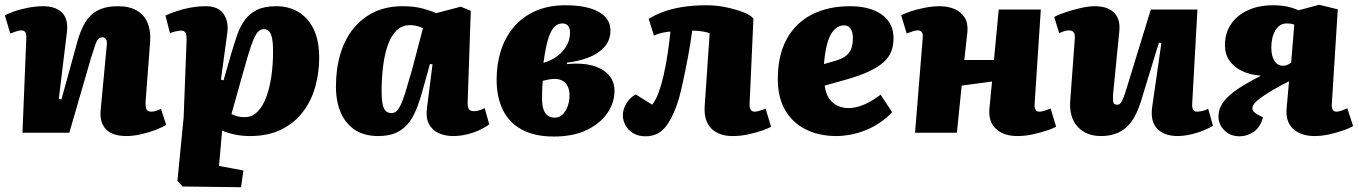

<svg xmlns="http://www.w3.org/2000/svg" viewBox="-24 -555 5683 803"><path d="M671 -33Q656 -23 627.5 -12Q599 -1 566 6.5Q533 14 505 14Q446 14 419 -14.5Q392 -43 397 -95L422 -360Q425 -382 419.5 -390.5Q414 -399 404 -399Q394 -399 387.5 -392.5Q381 -386 374.5 -368Q368 -350 357 -314L266 0H70L86 -395Q87 -412 82 -420Q77 -428 65 -428Q57 -428 46 -424.5Q35 -421 19 -415L-4 -491Q7 -497 33 -506.5Q59 -516 92.5 -522.5Q126 -529 157 -529Q208 -529 235 -502.5Q262 -476 256 -422L222 -142L233 -139L299 -379Q312 -427 332 -460.5Q352 -494 385 -511.5Q418 -529 470 -529Q517 -529 548 -511Q579 -493 593 -460Q607 -427 604 -382L585 -131Q584 -109 588.5 -98.5Q593 -88 609 -88Q620 -88 631 -92Q642 -96 649 -100Z M756 -377Q758 -406 753 -416.5Q748 -427 733 -427Q724 -427 709.5 -423.5Q695 -420 687 -416L668 -490Q687 -499 715 -508.5Q743 -518 775 -523.5Q807 -529 837 -529Q889 -529 911.5 -496Q934 -463 926 -413L900 -222L911 -219L944 -334Q956 -374 968 -409Q980 -444 999.5 -471Q1019 -498 1050.5 -513.5Q1082 -529 1131 -529Q1185 -529 1225.5 -504Q1266 -479 1288.5 -431.5Q1311 -384 1311 -314Q1311 -251 1294.5 -192Q1278 -133 1242.5 -86.5Q1207 -40 1152 -13Q1097 14 1021 14Q986 14 955 7Q924 0 905 -9L892 139L994 158L984 228L740 225L718 202L744 -63ZM1080 -433Q1070 -433 1061.5 -427.5Q1053 -422 1044 -406Q1035 -390 1024.5 -358.5Q1014 -327 999 -274L944 -78Q957 -71 971 -68Q985 -65 999 -65Q1030 -65 1052.5 -87.5Q1075 -110 1089.5 -148.5Q1104 -187 1111 -236.5Q1118 -286 1118 -339Q1118 -364 1116 -381.5Q1114 -399 1109.5 -410.5Q1105 -422 1097.5 -427.5Q1090 -433 1080 -433Z M1932 -133Q1931 -113 1935.5 -101.5Q1940 -90 1958 -90Q1969 -90 1982 -94Q1995 -98 2003 -103L2022 -35Q2010 -25 1985.5 -13Q1961 -1 1931 6.5Q1901 14 1871 14Q1837 14 1810 1.5Q1783 -11 1769.5 -37.5Q1756 -64 1762 -106L1785 -286L1774 -287L1747 -190Q1736 -148 1722.5 -111Q1709 -74 1689 -46Q1669 -18 1637.5 -2Q1606 14 1558 14Q1499 14 1460 -12Q1421 -38 1401 -84.5Q1381 -131 1381 -193Q1381 -267 1399.5 -329Q1418 -391 1454 -435.5Q1490 -480 1541.5 -504.5Q1593 -529 1660 -529Q1709 -529 1745 -519Q1781 -509 1800 -500L1903 -527L1945 -510ZM1613 -82Q1624 -82 1632.5 -88.5Q1641 -95 1650.5 -113.5Q1660 -132 1671.5 -169Q1683 -206 1700 -266L1745 -437Q1738 -441 1723 -445.5Q1708 -450 1691 -450Q1657 -450 1634 -427Q1611 -404 1597.5 -365Q1584 -326 1578 -276Q1572 -226 1572 -174Q1572 -136 1577 -116Q1582 -96 1591.5 -89Q1601 -82 1613 -82Z M2292 16Q2212 16 2158.5 -13Q2105 -42 2079 -95.5Q2053 -149 2053 -223Q2053 -286 2070.5 -342Q2088 -398 2124 -441Q2160 -484 2214.5 -508.5Q2269 -533 2342 -533Q2402 -533 2443.5 -520.5Q2485 -508 2507 -484.5Q2529 -461 2529 -428Q2529 -385 2502 -356.5Q2475 -328 2433.5 -313Q2392 -298 2347 -293V-287Q2409 -293 2453 -281Q2497 -269 2521.5 -242Q2546 -215 2546 -175Q2546 -126 2516.5 -82.5Q2487 -39 2430.5 -11.5Q2374 16 2292 16ZM2296 -63Q2316 -63 2329.5 -76.5Q2343 -90 2350.5 -111.5Q2358 -133 2358 -157Q2358 -177 2351 -192.5Q2344 -208 2330 -216.5Q2316 -225 2296 -225Q2284 -225 2270.5 -222.5Q2257 -220 2246 -217Q2244 -196 2243.5 -177.5Q2243 -159 2243 -142Q2243 -117 2248.5 -99.5Q2254 -82 2265.5 -72.5Q2277 -63 2296 -63ZM2249 -292 2274 -301Q2300 -313 2319 -330.5Q2338 -348 2349 -370.5Q2360 -393 2360 -419Q2360 -437 2352 -447Q2344 -457 2328 -457Q2310 -457 2295.5 -443.5Q2281 -430 2269.5 -395Q2258 -360 2249 -292Z M2689 -476Q2714 -492 2748.5 -505Q2783 -518 2828.5 -525.5Q2874 -533 2932 -533Q2972 -533 3013 -524.5Q3054 -516 3085.5 -503.5Q3117 -491 3127 -477L3111 -121Q3110 -105 3115.5 -96.5Q3121 -88 3132 -88Q3140 -88 3150.5 -91Q3161 -94 3178 -100L3201 -25Q3189 -18 3163.5 -9Q3138 0 3105.5 7Q3073 14 3040 14Q2983 14 2951.5 -17Q2920 -48 2923 -108L2944 -416Q2932 -421 2910.5 -424Q2889 -427 2871 -427Q2864 -373 2853.5 -317.5Q2843 -262 2833 -216Q2823 -170 2816 -145Q2795 -73 2763 -29Q2731 15 2676 15Q2645 15 2624 2Q2603 -11 2592 -31Q2581 -51 2581 -72Q2581 -100 2597 -124.5Q2613 -149 2635 -160L2704 -117Q2720 -139 2730.5 -167.5Q2741 -196 2751 -238Q2756 -260 2760.5 -284Q2765 -308 2768.5 -332Q2772 -356 2775 -379Q2778 -402 2780 -423Q2765 -422 2746 -418Q2727 -414 2711 -406Z M3531 -529Q3615 -529 3664 -494Q3713 -459 3713 -395Q3713 -365 3703.5 -340Q3694 -315 3671 -294.5Q3648 -274 3609.5 -256Q3571 -238 3511 -221L3425 -197Q3429 -165 3443 -144Q3457 -123 3478.5 -113Q3500 -103 3524 -103Q3546 -103 3569 -110Q3592 -117 3615 -130Q3638 -143 3659 -159L3707 -86Q3683 -60 3654.5 -41Q3626 -22 3594 -9.5Q3562 3 3531.5 8.5Q3501 14 3474 14Q3402 14 3346.5 -13.5Q3291 -41 3260 -94Q3229 -147 3229 -225Q3229 -323 3266 -391Q3303 -459 3371 -494Q3439 -529 3531 -529ZM3543 -395Q3543 -414 3538 -426Q3533 -438 3525 -443.5Q3517 -449 3506 -449Q3485 -449 3467.5 -433Q3450 -417 3438.5 -382Q3427 -347 3422 -287L3467 -300Q3492 -307 3508.5 -317.5Q3525 -328 3534 -346.5Q3543 -365 3543 -395Z M4125 -214 3998 -197 3978 0H3803L3835 -395Q3837 -412 3831.5 -420Q3826 -428 3814 -428Q3806 -428 3795 -424.5Q3784 -421 3768 -415L3745 -491Q3757 -498 3783.5 -507Q3810 -516 3843 -522.5Q3876 -529 3906 -529Q3940 -529 3967.5 -517.5Q3995 -506 4010 -482.5Q4025 -459 4022 -422Q4019 -393 4015.5 -363Q4012 -333 4009 -304H4133L4153 -515H4329L4303 -120Q4302 -104 4307 -96Q4312 -88 4323 -88Q4332 -88 4343 -91.5Q4354 -95 4370 -101L4393 -25Q4381 -18 4354 -9Q4327 0 4294.5 7Q4262 14 4231 14Q4174 14 4141.5 -16Q4109 -46 4114 -101Z M4385 -484Q4403 -494 4433 -504Q4463 -514 4496 -521.5Q4529 -529 4554 -529Q4609 -529 4636 -501.5Q4663 -474 4657 -421L4631 -159Q4630 -136 4632.5 -126.5Q4635 -117 4648 -117Q4657 -117 4663 -124Q4669 -131 4675.5 -148.5Q4682 -166 4691 -196L4789 -515H4984L4962 -120Q4961 -105 4966 -96.5Q4971 -88 4982 -88Q4994 -88 5007 -91.5Q5020 -95 5029 -100L5049 -29Q5036 -21 5018 -13Q5000 -5 4980 1Q4960 7 4939.5 10.5Q4919 14 4902 14Q4844 14 4815 -17.5Q4786 -49 4795 -109L4833 -374L4823 -377L4748 -132Q4731 -77 4707.5 -45.5Q4684 -14 4652.5 0Q4621 14 4581 14Q4518 14 4482.5 -25.5Q4447 -65 4452 -134L4471 -391Q4473 -413 4466 -420.5Q4459 -428 4446 -428Q4438 -428 4428 -425Q4418 -422 4406 -416Z M5367 -215Q5327 -195 5298.5 -178Q5270 -161 5251 -147.5Q5232 -134 5223 -123Q5214 -112 5214 -104Q5213 -97 5217 -91Q5221 -85 5234 -77L5258 -64Q5248 -24 5220.5 -4.5Q5193 15 5161 15Q5121 15 5096.5 -10Q5072 -35 5072 -67Q5072 -101 5093.5 -129.5Q5115 -158 5154.5 -184Q5194 -210 5246 -236L5247 -239Q5204 -242 5170.5 -258Q5137 -274 5118 -301.5Q5099 -329 5099 -366Q5099 -415 5123.5 -452.5Q5148 -490 5193.5 -511.5Q5239 -533 5300 -533Q5332 -533 5357 -528Q5382 -523 5407 -512L5493 -535L5571 -516L5546 -120Q5545 -104 5550 -96Q5555 -88 5565 -88Q5574 -88 5584.5 -91.5Q5595 -95 5611 -102L5635 -28Q5623 -20 5596.5 -10.5Q5570 -1 5537.5 6.5Q5505 14 5474 14Q5417 14 5384.5 -16Q5352 -46 5357 -101ZM5389 -452Q5381 -455 5374 -456Q5367 -457 5357 -457Q5328 -457 5310.5 -428.5Q5293 -400 5293 -356Q5293 -321 5306 -300.5Q5319 -280 5342 -280Q5352 -280 5359.5 -283.5Q5367 -287 5376 -293Z"/></svg>

Font: Literata ExtraBold
Style: Italic
Weight: 800
Italic angle: -2°
Designer: Latin by Veronika Burian and Jose Scaglione. Greek by Irene Vlachou. Cyrillic by Vera Evstafieva
Foundry: TypeTogether
Version: Version 3.002